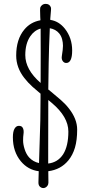

<svg xmlns="http://www.w3.org/2000/svg" viewBox="-20 -895 483 990"><path d="M229 -378.4 228.5 -117.2Q228.5 -80.1 228.5 -51.8Q278.3 -57.6 305.7 -99.6Q332.5 -142.1 332.5 -216.8Q332.5 -292.5 247.1 -364.3Q238.3 -371.6 229 -379.4ZM321.3 -570.3Q310.5 -570.3 303.5 -580.1Q296.4 -589.8 298.8 -605.5Q304.7 -642.1 304.7 -658.9Q304.7 -675.8 300.3 -692.6Q295.9 -709.5 285.2 -722.7Q267.6 -744.1 236.8 -749.5Q236.3 -742.7 236.3 -735.8Q234.4 -700.2 233.2 -658Q231.9 -615.7 231 -569.8Q229.5 -503.9 229 -433.6Q236.8 -427.7 244.1 -421.4Q269 -400.9 293.2 -379.9Q317.4 -358.9 335.9 -335Q377.9 -281.2 377.9 -226.8Q377.9 -172.4 366.5 -133.8Q355 -95.2 332.5 -67.9Q293.5 -20.5 229 -12.2Q229 22.9 229.5 32.2Q230.5 50.3 228 56.4Q225.6 62.5 221.7 66.4Q213.4 74.7 203.4 74.7Q193.4 74.7 185.5 67.1Q177.7 59.6 178.2 44.9Q178.7 16.6 179.7 -12.2Q124.5 -19 87.4 -63.5Q46.4 -113.3 46.4 -187Q46.4 -216.8 54.9 -231.4Q63.5 -246.1 76.9 -246.1Q90.3 -246.1 95.7 -238.5Q101.1 -231 101.8 -220.9Q102.5 -210.9 100.8 -200.7Q99.1 -190.4 99.1 -170.4Q99.1 -150.4 107.2 -125.2Q115.2 -100.1 129.9 -83.5Q150.4 -61 181.2 -54.2Q182.6 -107.4 184.6 -164.1Q189 -272.9 189 -386.7V-412.1Q168.5 -429.2 148.4 -446.8Q124.5 -468.3 105.5 -492.7Q63.5 -546.4 63.5 -608.4Q63.5 -692.4 105.5 -742.7Q137.2 -781.2 188.5 -790.5Q188 -800.3 187.5 -807.6Q185.5 -852.1 188.2 -857.7Q190.9 -863.3 195.3 -867.2Q203.1 -875 215.8 -875Q235.4 -875 242.2 -857.4Q244.1 -852.1 242.7 -839.4Q241.2 -826.7 239.3 -798.8Q239.3 -795.9 239.3 -792.5Q283.2 -786.1 314.5 -747.1Q352.1 -699.2 352.1 -634.8Q352.1 -570.3 321.3 -570.3ZM189.5 -467.3 189.9 -624Q189.9 -699.7 189.5 -747.6Q157.2 -738.8 136.2 -708Q110.4 -670.4 110.4 -610.8Q110.4 -536.1 189.5 -467.3Z"/></svg>

Font: Pompiere
Style: Regular
Weight: 400
Designer: Karolina Lach
Foundry: Sorkin Type Co.
Version: Version 1.002